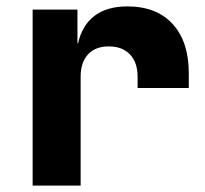

<svg xmlns="http://www.w3.org/2000/svg" viewBox="-20 -580 640 600"><path d="M570 -350V-305H410V-340Q410 -385 386 -410Q362 -435 320 -435Q278 -435 255 -410Q232 -385 232 -340V0H82V-550H222V-445H224Q237 -502 276 -531Q315 -560 378 -560Q469 -560 519.5 -505Q570 -450 570 -350Z"/></svg>

Font: JetBrains Mono Extra Bold
Style: Regular
Weight: 800
Monospace: yes
Designer: Philipp Nurullin, Konstantin Bulenkov
Foundry: JetBrains
Version: 2.002